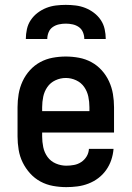

<svg xmlns="http://www.w3.org/2000/svg" viewBox="-20 -760 540 788"><path d="M252 8Q225 8 197.5 3Q170 -2 146 -15Q122 -28 103.5 -48.5Q85 -69 73 -93.5Q61 -118 56.5 -145.5Q52 -173 52 -200V-320Q52 -347 56.5 -374Q61 -401 72.5 -426Q84 -451 102.5 -471.5Q121 -492 145 -505Q169 -518 196 -523Q223 -528 250 -528Q277 -528 304 -523Q331 -518 355 -505Q379 -492 397.5 -471.5Q416 -451 427.5 -426Q439 -401 443.5 -374Q448 -347 448 -320V-216H153V-200Q153 -178 157.5 -156Q162 -134 175 -116Q188 -98 209 -89Q230 -80 252 -80Q268 -80 284 -83Q300 -86 313.5 -95Q327 -104 335.5 -118Q344 -132 345 -149H446Q444 -125 436.5 -103Q429 -81 415.5 -62Q402 -43 383.5 -29Q365 -15 343 -6.5Q321 2 298 5Q275 8 252 8ZM347 -304V-320Q347 -342 342.5 -363.5Q338 -385 325.5 -403Q313 -421 292.5 -430.5Q272 -440 250 -440Q228 -440 207.5 -430.5Q187 -421 174.5 -403Q162 -385 157.5 -363.5Q153 -342 153 -320V-304ZM86 -600Q86 -620 90.5 -640.5Q95 -661 106.5 -678Q118 -695 134.5 -707.5Q151 -720 170 -727.5Q189 -735 209.5 -737.5Q230 -740 250 -740Q270 -740 290.5 -737.5Q311 -735 330 -727.5Q349 -720 365.5 -707.5Q382 -695 393.5 -678Q405 -661 409.5 -640.5Q414 -620 414 -600H326Q326 -614 320.5 -627.5Q315 -641 303.5 -649Q292 -657 278 -660Q264 -663 250 -663Q236 -663 222 -660Q208 -657 196.5 -649Q185 -641 179.5 -627.5Q174 -614 174 -600Z"/></svg>

Font: Zed Sans Semibold
Style: Regular
Weight: 600
Designer: Belleve Invis
Foundry: Belleve Invis
Version: Version 1.0.0; ttfautohint (v1.8.4)